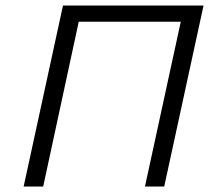

<svg xmlns="http://www.w3.org/2000/svg" viewBox="-20 -678 774 698"><path d="M507 0 650 -658H720L577 0ZM66 0 209 -658H279L137 0ZM219 -599 232 -658H697L685 -599Z"/></svg>

Font: Ysabeau Infant
Style: Italic
Weight: 400
Italic angle: -12°
Designer: Christian Thalmann (Catharsis Fonts)
Version: Version 2.001;gftools[0.9.30]; featfreeze: ss01,ss02,lnum